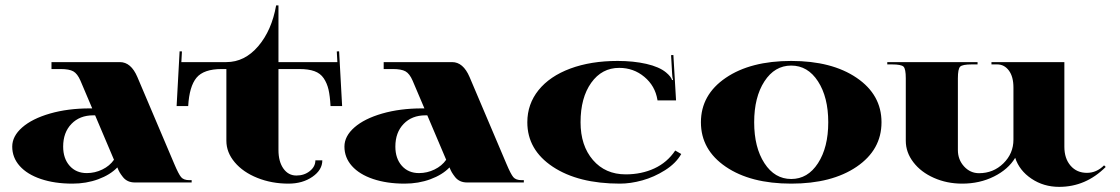

<svg xmlns="http://www.w3.org/2000/svg" viewBox="-20 -689 4228 725"><path d="M174.4 -428.3V-454.5H432.7Q474.7 -454.5 498.7 -398.2L638.1 -69.9Q654.3 -31.5 663.9 -20.1Q673.5 -8.7 695.4 -8.7H703.7V0H489.1Q474.7 0 463.3 -5.2Q451.9 -10.5 444.1 -20.5Q436.2 -30.6 431.8 -38Q427.4 -45.5 423.1 -56.8Q396 -28.8 351 -12.2Q305.9 4.4 253.5 4.4Q186.2 4.4 134.4 -13.1Q82.6 -30.6 54.4 -62.3Q26.2 -94 26.2 -135.5Q26.2 -174.8 63.8 -207.8Q101.4 -240.8 168.9 -260.3Q236.5 -279.7 319.1 -279.7H328.2L283.7 -384.6Q272.3 -410.8 256.8 -419.6Q241.3 -428.3 208.9 -428.3ZM410.4 -85.7 339.2 -253.5H332.2Q281 -253.5 249.8 -221.2Q218.5 -188.8 218.5 -135.5Q218.5 -90.5 243 -62.9Q267.5 -35.4 307.7 -35.4Q338.7 -35.4 366.5 -49Q394.2 -62.5 410.4 -85.7Z M834.8 -428.3H817.3Q749.1 -428.3 722 -395.5Q694.9 -362.8 690.6 -288.5H646.9L658.2 -495.2L667 -494.8L664.8 -454.5H834.8Q903.8 -454.5 955 -514.4Q1006.1 -574.3 1022.7 -668.7H1031.5V-454.5H1253.9L1251.7 -494.8L1260.5 -495.2L1271.9 -288.5H1228.1Q1226 -326.9 1220.5 -350.7Q1215 -374.6 1202.4 -393.4Q1189.7 -412.2 1167.4 -420.2Q1145.1 -428.3 1110.1 -428.3H1031.5V-122.4Q1031.5 -79.1 1050 -52.7Q1068.6 -26.2 1099.2 -26.2Q1128.9 -26.2 1149.9 -43.1Q1170.9 -59.9 1170.9 -83.5H1197.1Q1197.1 -47.2 1159.7 -21.4Q1122.4 4.4 1069.5 4.4Q1005.7 4.4 951.7 -17.3Q897.7 -38.9 866.3 -76.3Q834.8 -113.6 834.8 -157.3Z M1428.8 -428.3V-454.5H1687.1Q1729 -454.5 1753.1 -398.2L1892.5 -69.9Q1908.7 -31.5 1918.3 -20.1Q1927.9 -8.7 1949.7 -8.7H1958V0H1743.4Q1729 0 1717.7 -5.2Q1706.3 -10.5 1698.4 -20.5Q1690.6 -30.6 1686.2 -38Q1681.8 -45.5 1677.4 -56.8Q1650.3 -28.8 1605.3 -12.2Q1560.3 4.4 1507.9 4.4Q1440.6 4.4 1388.8 -13.1Q1337 -30.6 1308.8 -62.3Q1280.6 -94 1280.6 -135.5Q1280.6 -174.8 1318.2 -207.8Q1355.8 -240.8 1423.3 -260.3Q1490.8 -279.7 1573.4 -279.7H1582.6L1538 -384.6Q1526.7 -410.8 1511.1 -419.6Q1495.6 -428.3 1463.3 -428.3ZM1664.8 -85.7 1593.5 -253.5H1586.5Q1535.4 -253.5 1504.2 -221.2Q1472.9 -188.8 1472.9 -135.5Q1472.9 -90.5 1497.4 -62.9Q1521.9 -35.4 1562.1 -35.4Q1593.1 -35.4 1620.8 -49Q1648.6 -62.5 1664.8 -85.7Z M1971.2 -227.3Q1971.2 -295.9 2013.5 -348.6Q2055.9 -401.2 2133.5 -430.1Q2211.1 -458.9 2312.1 -458.9Q2371.9 -458.9 2420.7 -447.8Q2469.4 -436.6 2494.8 -415.6Q2513.5 -400.3 2517.9 -386.4L2521.4 -387.2Q2518.4 -396.9 2517.9 -411.7L2514 -480.8L2522.7 -481.2L2532.8 -309.9H2462.8L2462.4 -312.5Q2453.7 -364.9 2413 -398.8Q2372.4 -432.7 2318.2 -432.7Q2252.6 -432.7 2212.4 -376.3Q2172.2 -319.9 2172.2 -227.3Q2172.2 -139 2219 -84.8Q2265.7 -30.6 2342.7 -30.6Q2402.5 -30.6 2451 -53.1Q2499.6 -75.6 2529.7 -120.6L2552.4 -107.5Q2532.8 -72.6 2491.3 -46.3Q2449.7 -20.1 2405.4 -7.9Q2361 4.4 2320.8 4.4Q2163.5 4.4 2067.3 -59.4Q1971.2 -123.3 1971.2 -227.3Z M2866.5 -381.8Q2827.8 -322.1 2827.8 -227.3Q2827.8 -132.4 2866.5 -72.8Q2905.2 -13.1 2967.7 -13.1Q3030.2 -13.1 3068.8 -72.8Q3107.5 -132.4 3107.5 -227.3Q3107.5 -322.1 3068.8 -381.8Q3030.2 -441.4 2967.7 -441.4Q2905.2 -441.4 2866.5 -381.8ZM2720.5 -59.4Q2626.7 -123.3 2626.7 -227.3Q2626.7 -331.3 2720.5 -395.1Q2814.2 -458.9 2967.7 -458.9Q3121.1 -458.9 3214.8 -395.1Q3308.6 -331.3 3308.6 -227.3Q3308.6 -123.3 3214.8 -59.4Q3121.1 4.4 2967.7 4.4Q2814.2 4.4 2720.5 -59.4Z M3400.3 -157.3V-393.4Q3400.3 -428.8 3391.8 -437.3Q3383.3 -445.8 3347.9 -445.8H3330.4V-454.5H3671.3V-445.8H3649.5Q3614.1 -445.8 3605.6 -437.3Q3597 -428.8 3597 -393.4V-122.4Q3597 -86.1 3620.4 -60.5Q3643.8 -35 3677 -35Q3730.8 -35 3768.8 -72.1Q3806.8 -109.3 3806.8 -161.7V-358.4Q3806.8 -399.5 3789.6 -422.6Q3772.3 -445.8 3745.6 -445.8H3723.8V-454.5H3999.1V-134.6Q3999.1 -90.5 4022.5 -63.4Q4045.9 -36.3 4084.4 -36.3Q4120.6 -36.3 4149 -64.7L4155.2 -58.6Q4080 16.6 3979.5 16.6Q3920.9 16.6 3875 -14.2Q3829.1 -45 3813.4 -93.1Q3787.2 -49.4 3733.2 -22.5Q3679.2 4.4 3613.2 4.4Q3555.5 4.4 3506.6 -17.3Q3457.6 -38.9 3429 -76.3Q3400.3 -113.6 3400.3 -157.3Z"/></svg>

Font: Wabroye
Style: Medium
Weight: 500
Designer: gluk
Foundry: gluk
Version: Version 0.14